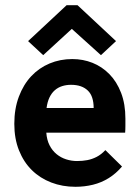

<svg xmlns="http://www.w3.org/2000/svg" viewBox="-20 -706 540 738"><path d="M270 12Q220 12 177 -4.5Q134 -21 102.5 -52Q71 -83 53 -128Q35 -173 35 -230Q35 -288 52.5 -334.5Q70 -381 100 -413Q130 -445 170.5 -462Q211 -479 258 -479Q299 -479 335.5 -464.5Q372 -450 400.5 -421Q429 -392 445.5 -349Q462 -306 462 -250Q462 -239 462 -223Q462 -207 461 -196H158Q160 -168 170.5 -147.5Q181 -127 197.5 -113.5Q214 -100 234.5 -93.5Q255 -87 276 -87Q297 -87 315.5 -90.5Q334 -94 351.5 -103Q369 -112 385 -129L449 -66Q426 -39 398 -21.5Q370 -4 337.5 4Q305 12 270 12ZM159 -291H340Q340 -313 334.5 -330Q329 -347 317.5 -358Q306 -369 290 -374.5Q274 -380 253 -380Q235 -380 219 -375Q203 -370 190.5 -359Q178 -348 170 -331Q162 -314 159 -291ZM146 -494 88 -548 236 -686H278L426 -548L368 -494L256 -595Z"/></svg>

Font: Inconsolata ExtraBold
Style: Regular
Weight: 800
Designer: Raph Levien, Cyreal, Brenton Simpson
Foundry: Raph Levien, Cyreal, Google
Version: Version 3.001